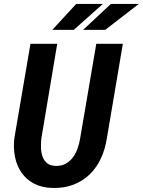

<svg xmlns="http://www.w3.org/2000/svg" viewBox="-20 -930 714 960"><path d="M594.2 -710.9 514.6 -240.2Q506.3 -185.1 484.9 -138.7Q463.4 -92.3 429.2 -58.8Q395 -25.4 348.4 -7.1Q301.8 11.2 243.7 9.8Q189.9 8.8 151.1 -11.5Q112.3 -31.7 88.4 -65.7Q64.5 -99.6 55.2 -144.5Q45.9 -189.5 51.8 -239.3L132.3 -710.9H266.1L187 -239.3Q184.6 -218.3 184.8 -194.6Q185.1 -170.9 191.7 -150.4Q198.2 -129.9 213.1 -116Q228 -102.1 255.4 -100.6Q285.6 -99.1 307.6 -111.1Q329.6 -123 344.5 -143.1Q359.4 -163.1 368.2 -188.5Q377 -213.9 380.9 -239.3L461.4 -710.9ZM534.2 -910.2H673.8L506.3 -780.8H395.5ZM360.8 -910.2H494.1L349.1 -780.8H241.7Z"/></svg>

Font: Roboto Mono
Style: Bold Italic
Weight: 700
Designer: Google
Version: Version 2.000985; 2015; ttfautohint (v1.3)